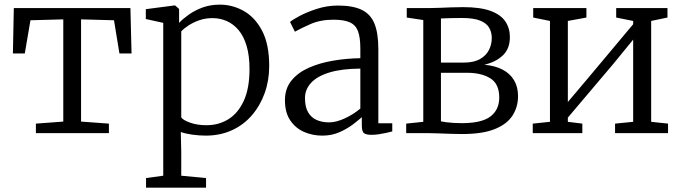

<svg xmlns="http://www.w3.org/2000/svg" viewBox="-20 -588 3010 848"><path d="M138.5 0V-42L259.5 -51V-502.5L114.5 -498.5L89.5 -352H37L41 -552.5H556L561 -352H507.5L483.5 -498.5L338 -502.5V-51L461 -42V0Z M625 241V198.5L701 188V-487L624 -504V-547.5L750.5 -564H753.5L771 -548.5V-487Q788 -505 814 -523.5Q840 -542 874.5 -554.8Q909 -567.5 951 -567.5Q1007 -567.5 1056.8 -539.5Q1106.5 -511.5 1137.8 -451.8Q1169 -392 1169 -296.5Q1169 -232.5 1149 -176.8Q1129 -121 1092.2 -78.5Q1055.5 -36 1003.8 -12.5Q952 11 888.5 11Q861 11 830 6.8Q799 2.5 778.5 -5L780.5 80V188L890 198.5V241ZM892 -35Q946 -35 988.8 -61.5Q1031.5 -88 1056.8 -143Q1082 -198 1082 -283Q1082 -342.5 1069.2 -385.2Q1056.5 -428 1033.8 -455Q1011 -482 981.5 -495Q952 -508 918.5 -508Q887 -508 860 -498.5Q833 -489 812.5 -475.5Q792 -462 780.5 -449.5V-69.5Q788.5 -57.5 819.8 -46.2Q851 -35 892 -35Z M1404 11Q1360 11 1322.5 -5.5Q1285 -22 1261.8 -56.5Q1238.5 -91 1238.5 -145Q1238.5 -197 1267.2 -232.2Q1296 -267.5 1344 -288.8Q1392 -310 1451 -320Q1510 -330 1571.5 -331V-373.5Q1571.5 -422.5 1561.2 -450Q1551 -477.5 1525.2 -489.2Q1499.5 -501 1453 -501Q1395 -501 1351 -481.5Q1307 -462 1282.5 -448L1261 -491Q1270.5 -500 1302.8 -517.2Q1335 -534.5 1380 -549Q1425 -563.5 1472.5 -563.5Q1538.5 -563.5 1577.8 -544.5Q1617 -525.5 1634 -483.2Q1651 -441 1651 -371.5V-43.5H1712.5V-7.5Q1701.5 -4.5 1685.8 -1Q1670 2.5 1652.8 5Q1635.5 7.5 1620.5 7.5Q1599 7.5 1588.5 0.8Q1578 -6 1578 -34.5V-70.5Q1566 -59.5 1540.8 -40Q1515.5 -20.5 1480.8 -4.8Q1446 11 1404 11ZM1433.5 -47.5Q1464.5 -47.5 1503 -65.2Q1541.5 -83 1571.5 -108.5V-285Q1489.5 -284.5 1435.2 -268Q1381 -251.5 1354 -222.2Q1327 -193 1327 -155Q1327 -115.5 1341 -91.8Q1355 -68 1379.2 -57.8Q1403.5 -47.5 1433.5 -47.5Z M2021 4Q1999.5 4 1969.8 3Q1940 2 1913.2 1Q1886.5 0 1872 0H1774V-42L1849.5 -50V-499.5L1776.5 -510.5V-552.5H1882Q1898.5 -552.5 1922.5 -553.5Q1946.5 -554.5 1973.5 -555.5Q2000.5 -556.5 2025.5 -556.5Q2101 -556.5 2146.2 -540Q2191.5 -523.5 2211.8 -493.5Q2232 -463.5 2232 -424.5Q2232 -373 2201 -343.5Q2170 -314 2119 -302Q2166.5 -298 2199.8 -280.5Q2233 -263 2250.5 -233.5Q2268 -204 2268 -163.5Q2268 -115.5 2243.5 -77.5Q2219 -39.5 2165 -17.8Q2111 4 2021 4ZM2018 -44Q2108 -44 2146.5 -73.8Q2185 -103.5 2185 -157Q2185 -217.5 2145.8 -242Q2106.5 -266.5 2044 -266.5H1927.5V-52Q1936 -50 1950.2 -48.2Q1964.5 -46.5 1982.2 -45.2Q2000 -44 2018 -44ZM1927.5 -311.5H2027.5Q2072.5 -311.5 2099.8 -327Q2127 -342.5 2139.5 -367.2Q2152 -392 2152 -420Q2152 -445.5 2140.5 -465.5Q2129 -485.5 2100.5 -497Q2072 -508.5 2021 -508.5Q1997.5 -508.5 1973.2 -508Q1949 -507.5 1927.5 -506.5Z M2333 0V-42L2409 -50V-495.5L2335 -510.5V-552.5H2570V-510.5L2488 -495.5V-137.5L2567.5 -231.5L2776.5 -481V-495.5L2701.5 -510.5V-552.5H2928V-510.5L2856 -495.5V-50L2930.5 -42V0H2696.5V-42L2776.5 -50V-413L2689 -306L2488 -68.5V-50L2552 -42V0Z"/></svg>

Font: Merriweather 24pt Light
Style: Regular
Weight: 300
Designer: Eben Sorkin
Foundry: Eben Sorkin
Version: Version 2.100